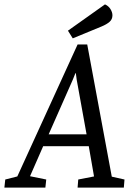

<svg xmlns="http://www.w3.org/2000/svg" viewBox="-67 -856 605 876"><path d="M-47 0 -43 -37 12 -51 287 -653H331L443 -50L501 -37L498 0H287L290 -37L362 -51L338 -189H130L70 -52L144 -37L140 0ZM155 -243H328L283 -492L279 -522H277L265 -492ZM265 -681 243 -716 412 -836Q428 -829 437 -814.5Q446 -800 446 -786Q446 -768 433 -756.5Q420 -745 396 -735Z"/></svg>

Font: Faustina
Style: Italic
Weight: 400
Italic angle: -8°
Designer: Alfonso Garcia
Foundry: http://www.omnibus-type.com
Version: Version 1.200